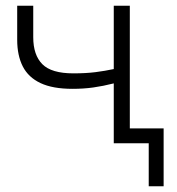

<svg xmlns="http://www.w3.org/2000/svg" viewBox="-20 -500 618 670"><path d="M499 150V0H393V-52H551V150ZM377 0V-209Q339.5 -199.5 305.8 -194.8Q272 -190 233 -190Q164 -190 121.5 -210Q79 -230 59.5 -268.2Q40 -306.5 40 -361V-480H96V-370Q96 -308 127.8 -276Q159.5 -244 236 -244Q279.5 -244 313 -248.2Q346.5 -252.5 377 -259V-480H433V0Z"/></svg>

Font: Geologica Cursive Thin
Style: Regular
Weight: 250
Designer: Sindre Bremnes, Frode Helland
Foundry: Monokrom Skriftforlag AS
Version: Version 1.010;gftools[0.9.28]